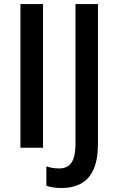

<svg xmlns="http://www.w3.org/2000/svg" viewBox="-20 -734 586 954"><path d="M81.5 0V-713.9H193.8V0ZM286.1 200.2Q263.7 200.2 244.4 197.3Q225.1 194.3 210.4 189V92.8Q224.1 97.2 240 100.1Q255.9 103 273.9 103Q299.3 103 317.4 91.8Q335.4 80.6 345.2 53.7Q355 26.9 355 -20.5V-713.9H466.8V-21.5Q466.8 58.6 445.1 107.2Q423.3 155.8 382.8 178Q342.3 200.2 286.1 200.2Z"/></svg>

Font: Open Sans SemiCondensed SemiBold
Style: Regular
Weight: 600
Width: 4
Designer: Monotype Design Team
Foundry: Monotype Imaging Inc.
Version: Version 3.000